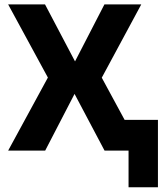

<svg xmlns="http://www.w3.org/2000/svg" viewBox="-20 -670 741 854"><path d="M445.1 -136.8V0H551.8V163H682.5V-136.8ZM16.2 -650.5 193 -325 16.2 0H180.9L311.6 -252.3L445.1 0H608.4L432.7 -324.4L608.4 -650.5H444.5L313.7 -396.9L180.2 -650.5Z"/></svg>

Font: Overused Grotesk Light
Style: Regular
Weight: 300
Designer: RandomMaerks
Version: Version 0.005